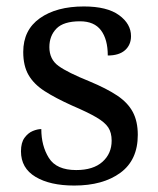

<svg xmlns="http://www.w3.org/2000/svg" viewBox="-20 -565 491 595"><path d="M210 10Q135 10 90 -17Q45 -44 45 -96Q45 -123 56 -138Q67 -153 81.5 -159Q96 -165 108 -165Q108 -113 131.5 -75.5Q155 -38 216 -38Q269 -38 297.5 -63.5Q326 -89 326 -129Q326 -154 315.5 -170Q305 -186 278.5 -201.5Q252 -217 203 -238Q152 -261 118.5 -282.5Q85 -304 68.5 -332.5Q52 -361 52 -404Q52 -472 103.5 -508.5Q155 -545 240 -545Q312 -545 349 -518Q386 -491 386 -453Q386 -426 367.5 -409.5Q349 -393 314 -393Q314 -443 293 -471Q272 -499 228 -499Q177 -499 155 -476.5Q133 -454 133 -419Q133 -381 161.5 -360.5Q190 -340 257 -313Q310 -291 343 -269Q376 -247 391.5 -218Q407 -189 407 -147Q407 -69 353 -29.5Q299 10 210 10Z"/></svg>

Font: Noto Serif Ahom
Style: Regular
Weight: 400
Designer: Monotype Design Team
Foundry: Monotype Imaging Inc.
Version: Version 2.007; ttfautohint (v1.8.4.7-5d5b)